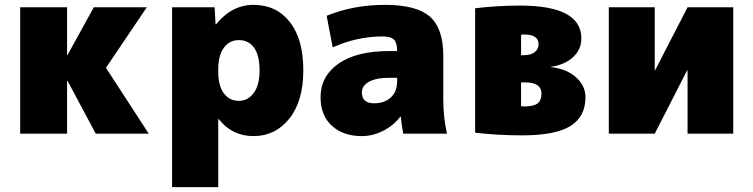

<svg xmlns="http://www.w3.org/2000/svg" viewBox="-20 -550 3100 790"><path d="M258 -324 366 -520H584L416 -271L592 0H374L258 -217H256V0H63V-520H256V-324Z M863 -520 867 -450H869Q934 -530 1023 -530Q1117 -530 1172.5 -459.5Q1228 -389 1228 -260Q1228 -134 1170.5 -62Q1113 10 1023 10Q935 10 880 -60H878V220H688V-520ZM1048 -260Q1048 -322 1025.5 -353.5Q1003 -385 963 -385Q924 -385 901 -353.5Q878 -322 878 -265V-255Q878 -197 901 -166Q924 -135 963 -135Q1000 -135 1024 -167.5Q1048 -200 1048 -260Z M1584 -340H1614Q1614 -374 1601 -387Q1588 -400 1554 -400Q1449 -400 1349 -355L1324 -485Q1434 -530 1564 -530Q1694 -530 1749 -481.5Q1804 -433 1804 -320V-140Q1804 -68 1819 0H1639Q1633 -34 1629 -70H1627Q1600 -34 1557 -12Q1514 10 1469 10Q1392 10 1345.5 -32.5Q1299 -75 1299 -150Q1299 -236 1372.5 -288Q1446 -340 1584 -340ZM1469 -170Q1469 -125 1519 -125Q1562 -125 1588 -149Q1614 -173 1614 -215V-230H1584Q1527 -230 1498 -213.5Q1469 -197 1469 -170Z M2124 -113Q2126 -113 2130.5 -112.5Q2135 -112 2137 -112Q2176 -112 2192 -124.5Q2208 -137 2208 -164Q2208 -211 2141 -211H2124ZM2124 -323H2137Q2164 -323 2180 -335.5Q2196 -348 2196 -368Q2196 -408 2137 -408Q2135 -408 2130.5 -407.5Q2126 -407 2124 -407ZM2389 -150Q2389 -70 2327 -31.5Q2265 7 2128 7Q2029 7 1935 -4V-516Q2026 -527 2120 -527Q2372 -527 2372 -392Q2372 -346 2337.5 -314.5Q2303 -283 2246 -275V-274Q2311 -267 2350 -232Q2389 -197 2389 -150Z M2675 -260 2809 -520H2997V0H2809V-260H2807L2674 0H2485V-520H2674V-260Z"/></svg>

Font: M PLUS 1p Black
Style: Regular
Weight: 900
Version: Version 1.061